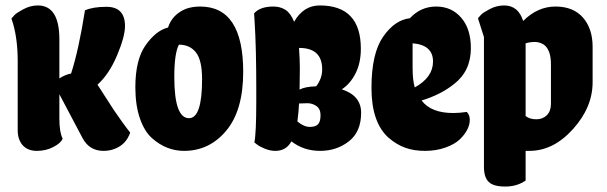

<svg xmlns="http://www.w3.org/2000/svg" viewBox="-20 -554 2228 705"><path d="M198 -118Q198 -69 210 -45Q204 -29 176.5 -14.5Q149 0 115.5 0Q82 0 63.5 -20.5Q45 -41 45 -76V-329Q45 -408 28 -467L22 -486Q26 -491 33.5 -499Q41 -507 66.5 -520.5Q92 -534 119 -534Q198 -534 198 -409V-266Q219 -280 241 -284Q269 -370 292 -516Q321 -529 371 -529Q439 -529 439 -458Q439 -420 410 -351Q381 -282 338 -243L398 -150Q427 -108 442 -88L458 -67Q443 -23 400 -7Q382 0 360 0Q307 0 282 -49L198 -208Z M656 0Q591 0 539 -46Q511 -70 494 -118.5Q477 -167 477 -234Q477 -335 515 -388.5Q553 -442 597 -453Q613 -502 664 -522Q687 -530 715 -530Q873 -530 873 -290Q873 -149 811 -74.5Q749 0 656 0ZM674 -120Q722 -120 722 -263Q722 -333 699.5 -361.5Q677 -390 637 -390Q620 -358 620 -272Q620 -120 674 -120Z M1060 -474Q1094 -534 1154 -534Q1305 -534 1305 -375Q1305 -323 1285.5 -284.5Q1266 -246 1235 -226Q1306 -203 1306 -140Q1306 -70 1261 -35Q1216 0 1155.5 0Q1095 0 1050 -35Q1031 0 991 0Q972 0 952.5 -8Q933 -16 923 -24L914 -31Q921 -64 921 -184Q921 -207 921 -228Q921 -378 915 -473L913 -505Q935 -530 984 -530Q1009 -530 1028 -518Q1047 -506 1060 -474ZM1078 -378Q1081 -333 1081 -303Q1081 -273 1080 -225Q1100 -236 1141 -237Q1163 -266 1163 -299Q1163 -378 1079 -378ZM1078 -174Q1077 -146 1072 -108Q1096 -88 1117.5 -88Q1139 -88 1148 -98Q1157 -108 1157 -131Q1157 -154 1142 -164.5Q1127 -175 1109 -175Z M1407 -48Q1344 -104 1344 -231Q1344 -358 1387 -419.5Q1430 -481 1485 -487Q1525 -530 1581.5 -530Q1638 -530 1673.5 -489Q1709 -448 1709 -377Q1709 -294 1648 -246Q1598 -206 1528 -185Q1563 -139 1644 -139Q1667 -139 1694 -143Q1705 -132 1705 -114Q1705 -96 1695.5 -77.5Q1686 -59 1667.5 -41.5Q1649 -24 1615 -12Q1581 0 1540.5 0Q1500 0 1468 -11.5Q1436 -23 1407 -48ZM1495 -395V-305Q1495 -260 1503 -233Q1570 -270 1570 -328Q1570 -389 1495 -395Z M1910 109Q1878 131 1835 131Q1792 131 1774.5 114Q1757 97 1757 59V-418L1735 -487Q1739 -492 1746.5 -500Q1754 -508 1779 -521Q1804 -534 1831 -534Q1883 -534 1901 -477Q1954 -530 2019.5 -530Q2085 -530 2120.5 -489.5Q2156 -449 2156 -382V-252Q2156 -160 2084 -80Q2012 0 1924 0H1910ZM1910 -128Q1925 -116 1949 -116Q1973 -116 1988 -131Q2003 -146 2003 -173V-318Q2003 -371 1977 -390Q1961 -400 1944 -400Q1927 -400 1910 -395Z"/></svg>

Font: Chela One Cyrilic
Style: Regular
Weight: 400
Designer: Miguel Hernandez
Foundry: LatinoType
Version: Version 1.001